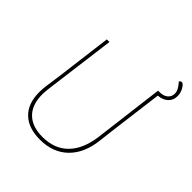

<svg xmlns="http://www.w3.org/2000/svg" viewBox="-207 -899 1041 1041"><g transform="rotate(45 313.5 -378.5)"><path d="M590 -761Q600 -761 613.5 -739Q627 -717 627 -690Q627 -659 605.5 -639Q584 -619 549 -617L510 -312L500 -229Q489 -118 427.5 -57Q366 4 266 4Q177 4 129 -42.5Q81 -89 81 -176Q81 -205 85 -229L98 -322L138 -637H158L105 -229Q101 -195 101 -180Q101 -100 143.5 -58Q186 -16 265 -16Q356 -16 411 -71Q466 -126 480 -229L531 -637H542Q572 -637 589.5 -651.5Q607 -666 607 -690Q607 -717 576 -751L578 -756Q584 -761 590 -761Z"/></g></svg>

Font: Alegreya Sans Thin
Style: Italic
Weight: 100
Italic angle: -7°
Designer: Juan Pablo del Peral
Foundry: Huerta Tipografica
Version: Version 2.007